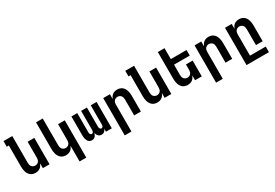

<svg xmlns="http://www.w3.org/2000/svg" viewBox="57 -1899 4687 3277"><g transform="rotate(-30 2400.0 -260.0)"><path d="M243 8Q217 8 192 0.5Q167 -7 147 -23Q127 -39 113.5 -61.5Q100 -84 92.5 -108.5Q85 -133 82 -158.5Q79 -184 79 -210V-625H38V-735H211V-210Q211 -190 215 -170.5Q219 -151 231 -135Q243 -119 261.5 -110.5Q280 -102 300 -102Q320 -102 338.5 -110.5Q357 -119 369 -135Q381 -151 385 -170.5Q389 -190 389 -210V-520H521V0H389V-94Q380 -72 366.5 -52Q353 -32 333.5 -18Q314 -4 290.5 2Q267 8 243 8Z M989 215V-94Q980 -72 966.5 -52Q953 -32 933.5 -18Q914 -4 890.5 2Q867 8 843 8Q817 8 792 0.5Q767 -7 747 -23Q727 -39 713.5 -61.5Q700 -84 692.5 -108.5Q685 -133 682 -158.5Q679 -184 679 -210V-735H811V-210Q811 -190 815 -170.5Q819 -151 831 -135Q843 -119 861.5 -110.5Q880 -102 900 -102Q920 -102 938.5 -110.5Q957 -119 969 -135Q981 -151 985 -170.5Q989 -190 989 -210V-520H1121V215Z M1355 8Q1338 8 1321.5 2Q1305 -4 1292.5 -16.5Q1280 -29 1272 -45Q1264 -61 1260 -77.5Q1256 -94 1254 -111.5Q1252 -129 1252 -146V-520H1367V-146Q1367 -136 1368 -126.5Q1369 -117 1373.5 -108Q1378 -99 1386.5 -93Q1395 -87 1405 -87Q1415 -87 1423 -93Q1431 -99 1435.5 -108Q1440 -117 1441.5 -126.5Q1443 -136 1443 -146V-520H1557V-146Q1557 -136 1558.5 -126.5Q1560 -117 1564.5 -108Q1569 -99 1577 -93Q1585 -87 1595 -87Q1605 -87 1613.5 -93Q1622 -99 1626.5 -108Q1631 -117 1632 -126.5Q1633 -136 1633 -146V-520H1748V0H1633V-59Q1628 -45 1620 -32.5Q1612 -20 1600.5 -10.5Q1589 -1 1575 3.5Q1561 8 1546 8Q1528 8 1511 1.5Q1494 -5 1481.5 -18Q1469 -31 1461.5 -47.5Q1454 -64 1450 -81Q1446 -64 1438.5 -47.5Q1431 -31 1419 -18Q1407 -5 1390 1.5Q1373 8 1356 8Z M1879 215V-520H2011V-426Q2020 -448 2033.5 -468Q2047 -488 2066.5 -502Q2086 -516 2109.5 -522Q2133 -528 2157 -528Q2183 -528 2208 -520.5Q2233 -513 2253 -497Q2273 -481 2286.5 -458.5Q2300 -436 2307.5 -411.5Q2315 -387 2318 -361.5Q2321 -336 2321 -310V0H2189V-310Q2189 -330 2185 -349.5Q2181 -369 2169 -385Q2157 -401 2138.5 -409.5Q2120 -418 2100 -418Q2080 -418 2061.5 -409.5Q2043 -401 2031 -385Q2019 -369 2015 -349.5Q2011 -330 2011 -310V215Z M2643 8Q2617 8 2592 0.5Q2567 -7 2547 -23Q2527 -39 2513.5 -61.5Q2500 -84 2492.5 -108.5Q2485 -133 2482 -158.5Q2479 -184 2479 -210V-625H2438V-735H2611V-210Q2611 -190 2615 -170.5Q2619 -151 2631 -135Q2643 -119 2661.5 -110.5Q2680 -102 2700 -102Q2720 -102 2738.5 -110.5Q2757 -119 2769 -135Q2781 -151 2785 -170.5Q2789 -190 2789 -210V-520H2921V0H2789V-94Q2780 -72 2766.5 -52Q2753 -32 2733.5 -18Q2714 -4 2690.5 2Q2667 8 2643 8Z M3243 8Q3217 8 3192 0.5Q3167 -7 3147 -23Q3127 -39 3113.5 -61.5Q3100 -84 3092.5 -108.5Q3085 -133 3082 -158.5Q3079 -184 3079 -210V-735H3211V-520H3521V-410H3211V-210Q3211 -190 3215 -170.5Q3219 -151 3231 -135Q3243 -119 3261.5 -110.5Q3280 -102 3300 -102Q3320 -102 3338.5 -110.5Q3357 -119 3369 -135Q3381 -151 3385 -170.5Q3389 -190 3389 -210V-312H3521V0H3389V-94Q3380 -72 3366.5 -52Q3353 -32 3333.5 -18Q3314 -4 3290.5 2Q3267 8 3243 8Z M3679 215V-520H3811V-426Q3820 -448 3833.5 -468Q3847 -488 3866.5 -502Q3886 -516 3909.5 -522Q3933 -528 3957 -528Q3983 -528 4008 -520.5Q4033 -513 4053 -497Q4073 -481 4086.5 -458.5Q4100 -436 4107.5 -411.5Q4115 -387 4118 -361.5Q4121 -336 4121 -310V0H3989V-310Q3989 -330 3985 -349.5Q3981 -369 3969 -385Q3957 -401 3938.5 -409.5Q3920 -418 3900 -418Q3880 -418 3861.5 -409.5Q3843 -401 3831 -385Q3819 -369 3815 -349.5Q3811 -330 3811 -310V215Z M4279 215V-520H4411V-426Q4420 -448 4433.5 -468Q4447 -488 4466.5 -502Q4486 -516 4509.5 -522Q4533 -528 4557 -528Q4583 -528 4608 -520.5Q4633 -513 4653 -497Q4673 -481 4686.5 -458.5Q4700 -436 4707.5 -411.5Q4715 -387 4718 -361.5Q4721 -336 4721 -310V0H4589V-310Q4589 -330 4585 -349.5Q4581 -369 4569 -385Q4557 -401 4538.5 -409.5Q4520 -418 4500 -418Q4480 -418 4461.5 -409.5Q4443 -401 4431 -385Q4419 -369 4415 -349.5Q4411 -330 4411 -310V105H4721V215Z"/></g></svg>

Font: Iosevka Extrabold Extended
Style: Regular
Weight: 800
Width: 7
Monospace: yes
Designer: Belleve Invis
Foundry: Belleve Invis
Version: Version 32.5.0; ttfautohint (v1.8.4)